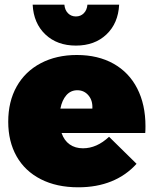

<svg xmlns="http://www.w3.org/2000/svg" viewBox="-20 -789 654 817"><path d="M599 -252Q599 -233 598 -223H242Q253 -191 276.5 -174.5Q300 -158 333 -158Q392 -158 444 -207L561 -92Q517 -43 454.5 -17.5Q392 8 313 8Q221 8 153.5 -26.5Q86 -61 50.5 -124Q15 -187 15 -271Q15 -357 51 -421Q87 -485 153.5 -520Q220 -555 307 -555Q397 -555 463 -518Q529 -481 564 -412.5Q599 -344 599 -252ZM309 -405Q281 -405 262.5 -384Q244 -363 237 -327H373Q375 -361 356.5 -383Q338 -405 309 -405ZM303 -719Q323 -719 336.5 -732.5Q350 -746 352 -769H487Q483 -690 433 -642.5Q383 -595 303 -595Q223 -595 173 -642.5Q123 -690 119 -769H254Q256 -746 269.5 -732.5Q283 -719 303 -719Z"/></svg>

Font: Gontserrat Black
Style: Regular
Weight: 900
Designer: Julieta Ulanovsky
Foundry: Julieta Ulanovsky
Version: Version 6.001